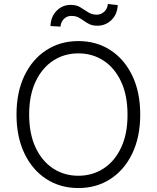

<svg xmlns="http://www.w3.org/2000/svg" viewBox="-20 -946 797 976"><path d="M692.8 -363.6Q692.8 -250 652.5 -166Q612.2 -82 541.2 -36Q470.2 9.9 378.2 9.9Q286.2 9.9 215.4 -36Q144.5 -82 104.2 -166Q63.9 -250 63.9 -363.6Q63.9 -477.3 104.2 -561.3Q144.5 -645.2 215.6 -691.2Q286.6 -737.2 378.2 -737.2Q470.2 -737.2 541.2 -691.2Q612.2 -645.2 652.5 -561.4Q692.8 -477.6 692.8 -363.6ZM628.2 -363.6Q628.2 -461.6 595.5 -531.2Q562.9 -600.9 506.4 -637.8Q449.9 -674.7 378.2 -674.7Q306.8 -674.7 250.4 -637.8Q193.9 -600.9 161 -531.2Q128.2 -461.6 128.2 -363.6Q128.2 -266.3 160.7 -196.6Q193.2 -126.8 249.8 -89.7Q306.5 -52.6 378.2 -52.6Q449.9 -52.6 506.6 -89.5Q563.2 -126.4 595.9 -196.2Q628.6 -266 628.2 -363.6ZM287.6 -810.7 236.5 -813.6Q238.3 -861.2 267.8 -891.2Q297.2 -921.2 339.8 -921.2Q369 -921.2 388.8 -908.7Q408.7 -896.3 427.7 -883.9Q446.7 -871.4 472.3 -871.4Q494 -871.4 510.3 -887.1Q526.6 -902.7 528.4 -925.8L578.5 -920.1Q576 -872.5 546.2 -843.9Q516.3 -815.3 475.1 -815.3Q451.3 -815.3 435.4 -822.8Q419.4 -830.3 406.2 -840.2Q393.1 -850.1 378.4 -857.6Q363.6 -865.1 342.7 -865.1Q320 -865.1 304.5 -849.4Q289.1 -833.8 287.6 -810.7Z"/></svg>

Font: Inter UI Light
Style: Regular
Weight: 300
Designer: Rasmus Andersson
Foundry: rsms
Version: 3.2;8d6f07862